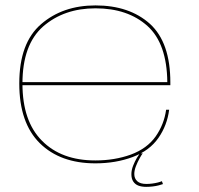

<svg xmlns="http://www.w3.org/2000/svg" viewBox="-20 -614 752 727"><path d="M341 4.5V-6.5Q212.5 -6.5 139 -81Q65 -155 65 -297.5Q65 -445 143.5 -514Q222.5 -582.5 341.5 -582.5Q464 -582.5 538.5 -515.5Q612 -449 613.5 -303H59.5V-291.5H625Q625 -297.5 625 -302Q625 -453 548 -523.5Q470 -593.5 341.5 -593.5Q217.5 -593.5 135.5 -522.5Q53 -451.5 53 -298Q53 -148.5 131 -71.5Q208.5 4.5 341 4.5ZM341 -6.5V4.5Q418.5 4.5 482.5 -19.5Q546.5 -43.5 580 -92Q613 -139.5 620.5 -198.5H609Q601.5 -143.5 569.5 -97.5Q537 -51.5 475 -28.5Q413.5 -6.5 341 -6.5ZM533.5 93.5Q546 93.5 558.5 92Q571 90.5 581.2 87.8Q591.5 85 597 83L593 72Q587.5 74.5 577.8 77Q568 79.5 556.5 81Q545 82.5 534.5 82.5Q511 82.5 499.8 72.2Q488.5 62 488.5 45Q488.5 31 494.8 15Q501 -1 508.8 -14.8Q516.5 -28.5 520.5 -33.5H509.5Q506 -29 498.2 -16Q490.5 -3 484 13.5Q477.5 30 477.5 45.5Q477.5 62.5 484.5 73.2Q491.5 84 504 88.8Q516.5 93.5 533.5 93.5Z"/></svg>

Font: Anybody Expanded Thin
Style: Regular
Weight: 250
Width: 7
Version: Version 1.113;gftools[0.9.25]